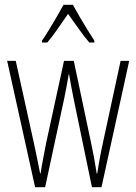

<svg xmlns="http://www.w3.org/2000/svg" viewBox="-20 -784 571 804"><path d="M287 -377Q282 -402 277.5 -426.5Q273 -451 269 -474H268Q264 -451 259.5 -426Q255 -401 250 -377L169 0H127L10 -529H46L123 -180Q130 -148 136 -118Q142 -88 148 -58H150Q153 -80 160 -116Q167 -152 173 -184L248 -529H289L363 -178Q375 -123 385 -57H387Q391 -83 394 -99.5Q397 -116 399.5 -130Q402 -144 406 -163L485 -529H521L405 0H365ZM285 -764Q298 -740 316 -709.5Q334 -679 350.5 -652.5Q367 -626 375 -614V-606H354Q333 -630 309.5 -663.5Q286 -697 265 -726Q246 -699 222 -664Q198 -629 178 -606H156V-614Q168 -631 184.5 -658Q201 -685 217.5 -713.5Q234 -742 246 -764Z"/></svg>

Font: Noto Sans Arabic ExtCond ExtLt
Style: Regular
Weight: 200
Width: 2
Designer: Monotype Design Team, Nadine Chahine, Nizar Qandah and Khaled Hosny
Foundry: Monotype Imaging Inc.
Version: Version 2.012; ttfautohint (v1.8.4.7-5d5b)